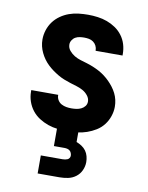

<svg xmlns="http://www.w3.org/2000/svg" viewBox="-84 -589 669 870"><g transform="rotate(10 250.0 -154.0)"><path d="M249 8Q226 8 203.5 5.5Q181 3 159.5 -4.5Q138 -12 118.5 -24.5Q99 -37 85 -55Q71 -73 63.5 -95Q56 -117 56 -140V-147H180V-145Q180 -133 186.5 -122.5Q193 -112 203.5 -106.5Q214 -101 225.5 -99Q237 -97 249 -97Q260 -97 271.5 -98.5Q283 -100 293.5 -105Q304 -110 311 -119Q318 -128 318 -140Q318 -155 307.5 -168Q297 -181 283 -188.5Q269 -196 254 -200.5Q239 -205 224.5 -209.5Q210 -214 195 -220Q180 -226 166.5 -234Q153 -242 140.5 -251Q128 -260 116.5 -271Q105 -282 96 -294.5Q87 -307 80 -321.5Q73 -336 69.5 -351Q66 -366 66 -382Q66 -404 73 -425.5Q80 -447 93 -464.5Q106 -482 124.5 -495Q143 -508 164 -515.5Q185 -523 207 -525.5Q229 -528 251 -528Q273 -528 295.5 -525Q318 -522 338.5 -514.5Q359 -507 377.5 -494.5Q396 -482 409.5 -464Q423 -446 429.5 -424.5Q436 -403 436 -380V-373H312V-375Q312 -386 307 -396Q302 -406 293 -412.5Q284 -419 273 -421Q262 -423 251 -423Q241 -423 230.5 -421.5Q220 -420 211 -415Q202 -410 196 -400.5Q190 -391 190 -381Q190 -365 200.5 -352.5Q211 -340 224.5 -332Q238 -324 253 -319.5Q268 -315 283 -310.5Q298 -306 312.5 -300Q327 -294 341 -286.5Q355 -279 367.5 -269.5Q380 -260 391 -249Q402 -238 411.5 -225.5Q421 -213 428 -199Q435 -185 438.5 -169.5Q442 -154 442 -138Q442 -116 434.5 -94Q427 -72 413 -54Q399 -36 379.5 -24Q360 -12 338.5 -4.5Q317 3 294.5 5.5Q272 8 249 8ZM150 220V137H250Q256 137 261.5 136Q267 135 272 133Q277 131 280.5 126Q284 121 284 115Q284 109 281.5 102.5Q279 96 274 92Q269 88 262.5 86.5Q256 85 250 85H201V-97H299V49Q312 54 323.5 61.5Q335 69 343 80Q351 91 354.5 104.5Q358 118 358 131Q358 151 349.5 169.5Q341 188 325 200Q309 212 289.5 216Q270 220 250 220Z"/></g></svg>

Font: Iosevka Term Curly Extrabold
Style: Regular
Weight: 800
Designer: Belleve Invis
Foundry: Belleve Invis
Version: Version 32.3.0